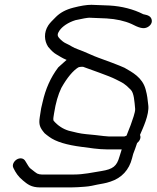

<svg xmlns="http://www.w3.org/2000/svg" viewBox="-20 -648 667 818"><path d="M369.7 -627.5H369.4C348.5 -627.5 323 -623.2 292 -615.2C260 -606.9 237 -594.2 219 -576.6C202.7 -560.8 192 -549.4 185.9 -540.2C165.6 -509.3 168.7 -474 184.7 -449.2L185 -448.7L185.4 -448.2C198 -433.2 208.7 -422.8 219 -417C232.4 -409.7 243.7 -400.9 263.8 -392.8C252.1 -383.2 234 -365.9 229.4 -362L228.4 -361.2L227.6 -360.2C195.6 -317.9 174.1 -269 161.7 -213.8C159.4 -203.9 157.4 -195 155.4 -187L155.3 -186.5L149.4 -149C144.3 -116.8 150.3 -103.7 169.3 -81.2L169.8 -80.6L170.3 -80.1C175.5 -75.5 182.2 -70.5 189.4 -65.2C217.9 -44 264.6 -30.3 328.9 -22.1C358.6 -18.3 399.1 -11.5 436.2 -11.5H498.6C497.6 -8.6 496.3 -5 494.6 1.5L488.7 20.2C477.5 59.5 461.9 72.7 412.2 80.7C373.8 86.7 336.9 95.5 294.5 95.5H158C151.7 95.5 145.2 94.3 138.4 91.4C136.7 90.6 125 82.6 108.3 68.7C105.5 66.4 98.6 57.1 88.7 39.5C80.6 23.9 63.4 24 51.2 31.5C40.6 38.1 30 53.2 37 67.5C47.1 88 56.7 103.3 77.2 120.4C96.6 136.5 112.4 150.5 151.4 150.5H257.9C283.9 150.5 301.4 150.2 311.8 149.5C329.3 148.2 352.2 147.5 370.5 143.6L394.1 138.6C413.2 134.5 428 133.7 450.8 125.7C498 110.4 530.2 76 542.6 26.2L547.4 8C552.5 -5.6 559.3 -22.7 564.1 -38.5C573.2 -45.7 582.7 -59.9 576.4 -73.2C587.9 -100.3 616.8 -159.4 611.7 -199.9C608.2 -227.4 608.4 -237.9 600.3 -267.5C586.2 -318.7 543.8 -339.9 510.3 -359.3C495.3 -366.8 415.3 -396.8 399 -402.2C379.4 -408.7 339.1 -428.7 314 -437.2C288.8 -445.7 283.8 -453.1 259 -464.2C252.6 -467.1 242 -474.6 231.2 -486.8C223.9 -495.6 223.7 -503.7 233.5 -517.9C245.4 -535.1 269.7 -552.2 301.4 -562.1C330.8 -568.8 352.8 -572.4 360.4 -572.5L433.7 -569.5C475.2 -567 511 -559 540.5 -545.8C568.5 -531.5 590.6 -521.8 609.5 -532.7C616.2 -536.6 622.9 -542.5 625.7 -550.8C628.2 -558.6 626.5 -565.6 623.5 -571.2C616.1 -584.7 594.1 -585.9 590.5 -587.4C549.1 -608.7 498.3 -621.6 446.6 -624.5ZM333.7 -363.5C366.3 -351 443.5 -325.4 473.1 -310.1C504.8 -293.8 509 -293.9 537.1 -265.6C550.9 -251.6 552.8 -216.8 555.8 -184.1C557 -170.7 544.3 -136.8 536.8 -115.4C531.7 -100.9 525.1 -87.2 519 -70C515.1 -68.1 510.1 -66.5 509.8 -66.5H444.9C440.7 -66.5 432.8 -67.1 422.2 -68.4C395.3 -71.6 372.7 -74.3 347.2 -76.4C320.3 -78.7 299 -84.8 273.1 -91C249 -98.2 226.8 -112.1 208.4 -133.6C208.1 -133.9 206.2 -138.6 207.8 -149L210.5 -166C217.4 -209.8 227.5 -244.7 241.3 -273.4C266.2 -317.8 291.4 -347.1 313.5 -360.9C314.5 -361.5 320 -363.5 331.2 -363.5Z"/></svg>

Font: MewTooHand
Style: BdWideIta
Weight: 400
Designer: Mew Too, Robert Jablonski
Version: Version 0.77